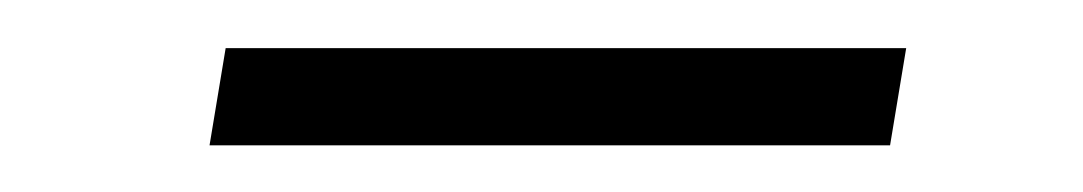

<svg xmlns="http://www.w3.org/2000/svg" viewBox="-20 -344 457 81"><path d="M362.3 -323.7 355.5 -282.7H68.4L75.2 -323.7Z"/></svg>

Font: Inter 24pt ExtraLight
Style: Italic
Weight: 250
Italic angle: -9.3988°
Version: Version 4.001;git-66647c0bb